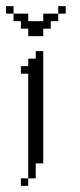

<svg xmlns="http://www.w3.org/2000/svg" viewBox="-68 -459 259 625"><path d="M0 146V121.6H23.9V146ZM23.9 121.6V-219.2H0V-243.7H23.9V-268.1H48.3V-292.5H72.8V72.8H48.3V121.6ZM23.9 -341.3V-365.7H0V-390.1H-23.9V-414.6H23.9V-390.1H72.8V-414.6H121.6V-390.1H97.2V-365.7H72.8V-341.3ZM-48.3 -414.6V-439H-23.9V-414.6ZM121.6 -414.6V-439H146V-414.6Z"/></svg>

Font: FS Mondwest Regular
Style: Regular
Weight: 400
Designer: NZWStudios2024
Foundry: https://fontstruct.com
Version: Version 1.0